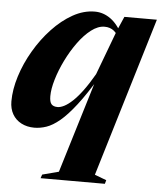

<svg xmlns="http://www.w3.org/2000/svg" viewBox="-55 -552 697 824"><g transform="rotate(5 293.0 -140.0)"><path d="M226.5 192 355 -230H365.5Q319 -152 281.5 -103.8Q244 -55.5 213.5 -30.2Q183 -5 156.5 4Q130 13 104.5 13Q73 13 48.5 0.2Q24 -12.5 10.5 -36Q-3 -59.5 -3 -91.5Q-3 -142.5 15 -199.8Q33 -257 64.8 -311.2Q96.5 -365.5 137.8 -409.5Q179 -453.5 225.8 -479.8Q272.5 -506 320.5 -506Q357.5 -506 389.2 -483Q421 -460 446.5 -408.5L438.5 -381.5Q426.5 -417 409.2 -431Q392 -445 368 -445Q339.5 -445 310.2 -422.5Q281 -400 254.5 -363.5Q228 -327 207 -284.2Q186 -241.5 173.8 -200.2Q161.5 -159 161.5 -128Q161.5 -103 170 -93.5Q178.5 -84 196.5 -84Q209 -84 225.2 -92.2Q241.5 -100.5 261 -118.8Q280.5 -137 302.5 -166.8Q324.5 -196.5 349 -239L421.5 -432.5L448.5 -494.5H588.5L381.5 191.5L432 210.5L427.5 226.5H150.5L156 210.5Z"/></g></svg>

Font: Newsreader 60pt
Style: Bold Italic
Weight: 700
Italic angle: -17°
Designer: Hugues Gentile
Foundry: Production Type
Version: Version 1.003